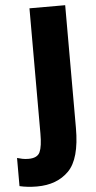

<svg xmlns="http://www.w3.org/2000/svg" viewBox="-131 -751 508 1012"><g transform="rotate(-5 123.0 -244.5)"><path d="M23 225Q129 225 191.5 162Q254 99 254 -64V-714H65V-51Q65 17 51.5 46.5Q38 76 -9 76Q-26 76 -41 73Q-56 70 -69 66V215Q-27 225 23 225Z"/></g></svg>

Font: Noto Sans Display SemiCondensed Black
Style: Regular
Weight: 900
Width: 4
Designer: Monotype Design Team
Foundry: Monotype Imaging Inc.
Version: Version 1.900